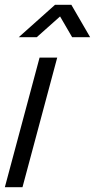

<svg xmlns="http://www.w3.org/2000/svg" viewBox="-42 -780 395 800"><path d="M36.1 -625H111.1L208.3 -711.5L258.6 -625H333.6L255.3 -760H187.3ZM-21.8 0H51.7L196.4 -540H122.9Z"/></svg>

Font: Manrope
Style: RegularItalic
Weight: 400
Italic angle: -15°
Designer: Mikhail Sharanda
Foundry: Mikhail Sharanda
Version: Version 4.502;hotconv 1.0.109;makeotfexe 2.5.65596